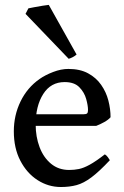

<svg xmlns="http://www.w3.org/2000/svg" viewBox="-20 -751 509 786"><path d="M432.6 -271Q423.8 -260.7 406.7 -251.2Q389.6 -241.7 374 -235.8H88.9L89.8 -283.2H321.8Q333 -283.2 336.7 -286.9Q340.3 -290.5 340.3 -300.8Q340.3 -318.8 332.8 -345.9Q325.2 -373 304.7 -394Q284.2 -415 244.6 -415Q188 -415 157 -366.2Q126 -317.4 126 -241.7Q126 -190.9 142.1 -148.4Q158.2 -106 189 -80.6Q219.7 -55.2 263.2 -55.2Q283.7 -55.2 303 -59.1Q322.3 -63 347.2 -76.7Q372.1 -90.3 409.2 -119.1Q415.5 -115.7 421.6 -107.4Q427.7 -99.1 429.7 -95.2Q385.7 -48.3 354 -24.7Q322.3 -1 293.5 6.8Q264.6 14.6 229.5 14.6Q177.7 14.6 133.8 -13.7Q89.8 -42 63.2 -93.3Q36.6 -144.5 36.6 -213.4Q36.6 -279.3 64.2 -335.9Q91.8 -392.6 142.1 -427.7Q165 -443.8 197.5 -456.3Q230 -468.8 259.8 -468.8Q307.6 -468.8 340.6 -450.9Q373.5 -433.1 394 -403.8Q414.6 -374.5 423.6 -339.6Q432.6 -304.7 432.6 -271ZM293.5 -527.8Q287.1 -522 278.3 -517.3Q269.5 -512.7 261.2 -510.3L84.5 -694.3L96.2 -716.8Q102.5 -718.3 119.6 -721.4Q136.7 -724.6 154.3 -727.5Q171.9 -730.5 179.7 -731Z"/></svg>

Font: Gentium Book Plus
Style: Regular
Weight: 400
Designer: Victor Gaultney, Annie Olsen, Iska Routamaa, Becca Hirsbrunner
Foundry: SIL International
Version: Version 6.101